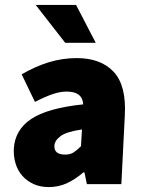

<svg xmlns="http://www.w3.org/2000/svg" viewBox="-20 -748 582 780"><path d="M36 -142Q40 -220 106.5 -264.5Q173 -309 318 -324Q315 -376 251 -376Q224 -376 193.5 -365.5Q163 -355 122 -334L68 -446Q123 -478 178 -495Q233 -512 292 -512Q389 -512 441.5 -456.5Q494 -401 487 -278L473 0H333L323 -48H319Q288 -21 253.5 -4.5Q219 12 178 12Q143 12 116 -0.5Q89 -13 70.5 -34Q52 -55 43.5 -83Q35 -111 36 -142ZM201 -156Q199 -120 245 -120Q266 -120 280 -129.5Q294 -139 309 -154L313 -222Q250 -213 226 -195Q202 -177 201 -156ZM125 -728H289L369 -574H245Z"/></svg>

Font: Kilde Sans Black
Style: Regular
Weight: 900
Italic angle: -3°
Designer: Paul D. Hunt
Foundry: Adobe Systems Incorporated
Version: Version 1.050;PS Version 1.000;hotconv 1.0.70;makeotf.lib2.5